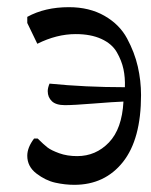

<svg xmlns="http://www.w3.org/2000/svg" viewBox="-20 -501 422 535"><path d="M191 -406Q138 -406 84 -379L56 -437V-454Q105 -481 172 -481Q229 -481 271 -457Q313 -433 334 -394Q355 -355 364 -315.5Q373 -276 373 -236Q373 -113 322.5 -49.5Q272 14 187 14Q161 14 134 8Q107 2 81.5 -17.5Q56 -37 56 -67Q56 -90 75 -115H85Q102 -98 112.5 -90Q123 -82 145 -74Q167 -66 195 -66Q247 -66 283.5 -104Q320 -142 324 -218Q297 -217 241 -212.5Q185 -208 161 -208Q136 -208 124.5 -219Q113 -230 113 -247Q113 -256 118 -268Q218 -258 328 -258Q329 -285 324 -308.5Q319 -332 305.5 -355.5Q292 -379 262.5 -392.5Q233 -406 191 -406Z"/></svg>

Font: myMathFont
Style: Regular
Weight: 400
Designer: Ross Mills, John Hudson & Paul Hanslow, Tiro Typeworks Ltd; with prior portions MicroPress Inc., and Coen Hoffman. Math 
Foundry: Tiro Typeworks Ltd
Version: Version 2.13 b171